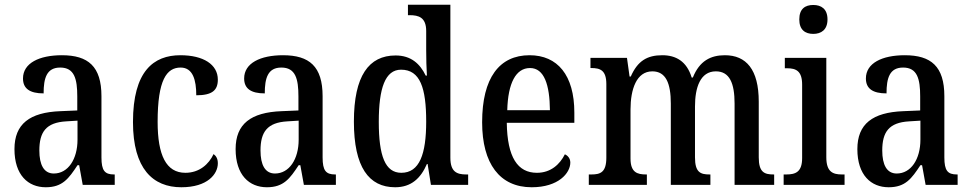

<svg xmlns="http://www.w3.org/2000/svg" viewBox="-20 -780 4093 810"><path d="M173 10C244 10 270 -27 307 -83H314L329 0H464V-44H461C422 -44 408 -60 408 -116V-374C408 -500 352 -547 241 -547C146 -547 77 -514 77 -449C77 -406 106 -386 164 -386C164 -451 177 -495 234 -495C294 -495 306 -447 306 -373V-314L235 -311C105 -306 41 -257 41 -151C41 -41 99 10 173 10ZM207 -48C165 -48 146 -85 146 -145C146 -223 174 -263 259 -268L307 -271V-191C307 -108 267 -48 207 -48Z M745 10C856 10 899 -46 899 -91C899 -110 892 -122 881 -130C861 -87 821 -51 762 -51C681 -51 645 -125 645 -266C645 -443 683 -495 742 -495C794 -495 808 -442 808 -378C875 -378 899 -399 899 -444C899 -508 838 -547 741 -547C628 -547 541 -480 541 -265C541 -68 625 10 745 10Z M1106 10C1177 10 1203 -27 1240 -83H1247L1262 0H1397V-44H1394C1355 -44 1341 -60 1341 -116V-374C1341 -500 1285 -547 1174 -547C1079 -547 1010 -514 1010 -449C1010 -406 1039 -386 1097 -386C1097 -451 1110 -495 1167 -495C1227 -495 1239 -447 1239 -373V-314L1168 -311C1038 -306 974 -257 974 -151C974 -41 1032 10 1106 10ZM1140 -48C1098 -48 1079 -85 1079 -145C1079 -223 1107 -263 1192 -268L1240 -271V-191C1240 -108 1200 -48 1140 -48Z M1647 10C1715 10 1755 -28 1781 -88H1784L1798 0H1955V-44H1947C1907 -44 1880 -55 1880 -115V-760H1701V-716H1708C1746 -716 1778 -707 1778 -649V-569C1778 -533 1779 -493 1781 -461H1776C1752 -511 1714 -546 1649 -546C1536 -546 1473 -460 1473 -267C1473 -75 1536 10 1647 10ZM1673 -51C1605 -51 1578 -122 1578 -266C1578 -408 1605 -486 1672 -486C1753 -486 1778 -408 1778 -267C1778 -130 1750 -51 1673 -51Z M2223 10C2336 10 2386 -50 2386 -94C2386 -112 2375 -124 2363 -129C2342 -87 2304 -51 2245 -51C2164 -51 2120 -116 2118 -262H2403V-305C2403 -463 2332 -547 2214 -547C2087 -547 2014 -452 2014 -264C2014 -90 2088 10 2223 10ZM2300 -315H2120C2123 -429 2156 -493 2216 -493C2276 -493 2299 -422 2300 -315Z M2464 0H2709V-44H2706C2669 -44 2640 -52 2640 -111V-318C2640 -403 2665 -479 2732 -479C2789 -479 2810 -429 2810 -343V0H2977V-44H2973C2935 -44 2912 -53 2912 -116V-331C2912 -410 2934 -479 3000 -479C3058 -479 3079 -429 3079 -343V0H3246V-44H3243C3205 -44 3181 -53 3181 -116V-351C3181 -487 3128 -547 3038 -547C2978 -547 2931 -523 2903 -453H2898C2877 -522 2831 -547 2774 -547C2710 -547 2670 -523 2641 -457H2636L2625 -536H2471V-493H2474C2512 -493 2538 -484 2538 -425V-115C2538 -53 2513 -44 2475 -44H2464Z M3411 -637C3444 -637 3471 -654 3471 -698C3471 -743 3444 -759 3411 -759C3377 -759 3352 -743 3352 -698C3352 -654 3377 -637 3411 -637ZM3286 0H3543V-44H3532C3493 -44 3466 -55 3466 -117V-536H3291V-492H3300C3338 -492 3364 -481 3364 -423V-113C3364 -54 3336 -44 3297 -44H3286Z M3729 10C3800 10 3826 -27 3863 -83H3870L3885 0H4020V-44H4017C3978 -44 3964 -60 3964 -116V-374C3964 -500 3908 -547 3797 -547C3702 -547 3633 -514 3633 -449C3633 -406 3662 -386 3720 -386C3720 -451 3733 -495 3790 -495C3850 -495 3862 -447 3862 -373V-314L3791 -311C3661 -306 3597 -257 3597 -151C3597 -41 3655 10 3729 10ZM3763 -48C3721 -48 3702 -85 3702 -145C3702 -223 3730 -263 3815 -268L3863 -271V-191C3863 -108 3823 -48 3763 -48Z"/></svg>

Font: Noto Serif Myanmar Condensed Medium
Style: Regular
Weight: 500
Width: 3
Designer: Ben Mitchell and the Monotype Design Team
Foundry: Monotype Imaging Inc.
Version: Version 2.106